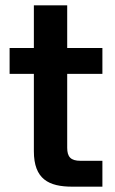

<svg xmlns="http://www.w3.org/2000/svg" viewBox="-20 -700 430 720"><path d="M107 -680V-520H16V-423H107V-133C107 -28 163 0 251 0H364V-97H282C245 -97 232 -112 232 -146V-423H364V-520H232V-680Z"/></svg>

Font: Aspekta 600
Style: Regular
Weight: 600
Designer: Ivo Dolenc
Version: Version 2.100